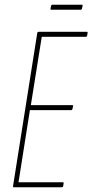

<svg xmlns="http://www.w3.org/2000/svg" viewBox="-20 -789 389 809"><path d="M38 0Q34 0 35 -5L137 -650Q138 -655 143 -655H346Q350 -655 349 -650L347 -638Q346 -634 341 -634H156L110 -346H284Q289 -346 288 -342L285 -329Q284 -325 280 -325H106L58 -21H245Q249 -21 248 -16L246 -4Q245 0 240 0ZM196 -748Q192 -748 193 -753L195 -764Q196 -769 200 -769H324Q329 -769 328 -764L325 -752Q324 -748 321 -748Z"/></svg>

Font: Sofia Sans Extra Condensed Thin
Style: Italic
Weight: 250
Italic angle: -9°
Version: Version 4.100